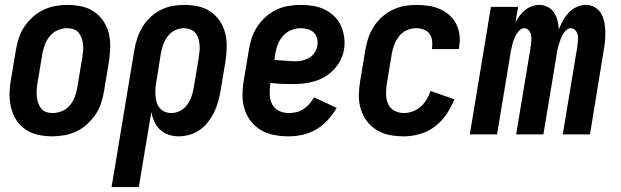

<svg xmlns="http://www.w3.org/2000/svg" viewBox="-20 -548 2534 783"><path d="M193 8Q164 8 136 2Q108 -4 85.5 -19Q63 -34 48 -56.5Q33 -79 26 -105.5Q19 -132 19 -161Q19 -190 24 -219L45 -345Q49 -369 57 -393.5Q65 -418 79.5 -439.5Q94 -461 114 -479Q134 -497 157.5 -508Q181 -519 206 -523.5Q231 -528 255 -528Q284 -528 312 -522Q340 -516 362.5 -501Q385 -486 400.5 -463.5Q416 -441 423 -414.5Q430 -388 429.5 -359Q429 -330 425 -301L404 -175Q400 -151 392 -126.5Q384 -102 369 -80.5Q354 -59 334.5 -41Q315 -23 291.5 -12Q268 -1 242.5 3.5Q217 8 193 8ZM195 -87Q214 -87 233 -95Q252 -103 265 -118.5Q278 -134 285 -153Q292 -172 295 -190L316 -316Q318 -329 319 -342.5Q320 -356 318.5 -369Q317 -382 312.5 -394Q308 -406 300 -415.5Q292 -425 279.5 -429Q267 -433 253 -433Q234 -433 215.5 -425Q197 -417 184 -401.5Q171 -386 163.5 -367Q156 -348 153 -330L132 -204Q130 -191 129.5 -177.5Q129 -164 130.5 -151Q132 -138 136.5 -126Q141 -114 148.5 -104.5Q156 -95 168.5 -91Q181 -87 195 -87Z M435 215 528 -345Q532 -369 540 -392.5Q548 -416 561 -438Q574 -460 593.5 -478Q613 -496 635.5 -507.5Q658 -519 682.5 -523.5Q707 -528 731 -528Q760 -528 788 -522Q816 -516 838 -501Q860 -486 875.5 -463.5Q891 -441 898 -414Q905 -387 904.5 -358.5Q904 -330 900 -301L879 -175Q875 -153 869 -131.5Q863 -110 853 -89.5Q843 -69 828.5 -50.5Q814 -32 795 -18.5Q776 -5 753.5 1.5Q731 8 709 8Q687 8 667.5 1.5Q648 -5 633 -19Q618 -33 609.5 -52Q601 -71 597 -91L546 215ZM679 -87Q697 -87 714.5 -96Q732 -105 743.5 -121Q755 -137 761 -154.5Q767 -172 770 -190L791 -316Q793 -329 794 -342.5Q795 -356 793.5 -369Q792 -382 788 -394Q784 -406 776 -415Q768 -424 755.5 -428.5Q743 -433 730 -433Q711 -433 693 -424Q675 -415 663.5 -399.5Q652 -384 645.5 -366Q639 -348 636 -330L618 -217Q615 -202 614 -188Q613 -174 614 -160Q615 -146 618.5 -132.5Q622 -119 630.5 -108.5Q639 -98 651.5 -92.5Q664 -87 679 -87Z M1157 8Q1127 8 1098 2.5Q1069 -3 1045 -17Q1021 -31 1003.5 -53Q986 -75 977.5 -102.5Q969 -130 969 -159.5Q969 -189 974 -219L995 -345Q999 -370 1007 -394Q1015 -418 1029.5 -440Q1044 -462 1064.5 -480Q1085 -498 1108.5 -509Q1132 -520 1157 -524Q1182 -528 1207 -528Q1232 -528 1257 -524Q1282 -520 1303.5 -509.5Q1325 -499 1342.5 -482.5Q1360 -466 1370 -444Q1380 -422 1383.5 -397Q1387 -372 1383 -347Q1380 -325 1369 -303.5Q1358 -282 1342 -265Q1326 -248 1305.5 -235.5Q1285 -223 1262.5 -216.5Q1240 -210 1218 -207.5Q1196 -205 1174 -205Q1151 -205 1128.5 -206Q1106 -207 1083 -210L1082 -204Q1079 -183 1080 -161.5Q1081 -140 1090 -122.5Q1099 -105 1117.5 -96Q1136 -87 1158 -87Q1173 -87 1188.5 -90.5Q1204 -94 1217.5 -103Q1231 -112 1242 -124.5Q1253 -137 1261 -151L1353 -108Q1338 -82 1317 -59Q1296 -36 1270 -20.5Q1244 -5 1215 1.5Q1186 8 1157 8ZM1186 -298Q1200 -298 1214.5 -301.5Q1229 -305 1242 -313Q1255 -321 1263.5 -334Q1272 -347 1274 -361Q1277 -376 1273.5 -390.5Q1270 -405 1260 -415Q1250 -425 1235.5 -429Q1221 -433 1206 -433Q1187 -433 1168 -425.5Q1149 -418 1135 -402.5Q1121 -387 1113.5 -368Q1106 -349 1103 -330L1099 -304Q1110 -303 1121 -302Q1132 -301 1142.5 -300.5Q1153 -300 1164 -299Q1175 -298 1186 -298Z M1627 8Q1597 8 1568.5 2.5Q1540 -3 1516.5 -17.5Q1493 -32 1476 -54.5Q1459 -77 1451 -104Q1443 -131 1443.5 -160.5Q1444 -190 1449 -219L1470 -345Q1474 -369 1482 -393Q1490 -417 1504 -439Q1518 -461 1537.5 -478.5Q1557 -496 1580.5 -507.5Q1604 -519 1628.5 -523.5Q1653 -528 1677 -528Q1702 -528 1726.5 -524.5Q1751 -521 1773 -511.5Q1795 -502 1812.5 -486.5Q1830 -471 1840.5 -450Q1851 -429 1854 -404.5Q1857 -380 1852 -355L1851 -348H1741L1742 -351Q1744 -367 1742 -383Q1740 -399 1731.5 -410.5Q1723 -422 1708 -427.5Q1693 -433 1677 -433Q1658 -433 1639.5 -425Q1621 -417 1608.5 -401.5Q1596 -386 1588.5 -367Q1581 -348 1578 -330L1557 -204Q1554 -183 1554.5 -162.5Q1555 -142 1563 -124Q1571 -106 1588.5 -96.5Q1606 -87 1627 -87Q1645 -87 1663 -93.5Q1681 -100 1695.5 -113Q1710 -126 1720 -142.5Q1730 -159 1736 -177L1833 -143Q1821 -112 1801 -82.5Q1781 -53 1753.5 -32Q1726 -11 1692.5 -1.5Q1659 8 1627 8Z M1896 0 1982 -520H2093L2082 -457Q2090 -471 2099.5 -484Q2109 -497 2121.5 -507Q2134 -517 2149 -522.5Q2164 -528 2179 -528Q2198 -528 2214 -519.5Q2230 -511 2239.5 -496.5Q2249 -482 2253.5 -464.5Q2258 -447 2259 -428Q2266 -446 2275.5 -463.5Q2285 -481 2299 -496Q2313 -511 2331.5 -519.5Q2350 -528 2369 -528Q2389 -528 2405.5 -518.5Q2422 -509 2431 -493.5Q2440 -478 2444 -459.5Q2448 -441 2448.5 -421.5Q2449 -402 2447.5 -382.5Q2446 -363 2442 -343L2386 0H2275L2335 -362Q2336 -373 2337 -384Q2338 -395 2336 -405.5Q2334 -416 2326.5 -424.5Q2319 -433 2308 -433Q2297 -433 2289 -425Q2281 -417 2275.5 -407.5Q2270 -398 2266 -387.5Q2262 -377 2259 -366.5Q2256 -356 2253.5 -345.5Q2251 -335 2250 -325L2196 0H2085L2145 -362Q2146 -373 2147 -384Q2148 -395 2146 -405.5Q2144 -416 2136.5 -424.5Q2129 -433 2118 -433Q2108 -433 2099.5 -425Q2091 -417 2085.5 -407.5Q2080 -398 2076 -387.5Q2072 -377 2069.5 -366.5Q2067 -356 2064.5 -345.5Q2062 -335 2061 -325L2007 0Z"/></svg>

Font: Iosevka QP
Style: Bold Italic
Weight: 700
Italic angle: -9°
Designer: Belleve Invis
Foundry: Belleve Invis
Version: Version 20.0.0; ttfautohint (v1.8.4)